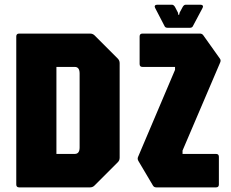

<svg xmlns="http://www.w3.org/2000/svg" viewBox="-20 -812 1003 832"><path d="M63 0Q50.5 0 50.5 -12.5V-654Q50.5 -666.5 63 -666.5H370Q382 -666.5 390 -658.5L490 -558.5Q498.5 -550 498.5 -538.5V-128.5Q498.5 -116.5 490 -108.5L390 -8.5Q382 0 370 0ZM224.5 -145H304Q325 -145 325 -173V-493.5Q325 -522 304 -522H224.5ZM657.5 0Q647 0 642.5 -8.5L580 -114Q574.5 -123 578 -131.5L744.5 -523.5L738.5 -497.5V-536L749 -522H597.5Q585 -522 585 -534.5V-654Q585 -666.5 597.5 -666.5H846Q856 -666.5 861 -659L932.5 -558.5Q938.5 -551 934 -541L765 -145.5L771 -181.5V-127.5L758 -145H916Q928.5 -145 928.5 -132.5V-12.5Q928.5 0 916 0ZM707 -691.5Q696 -691.5 693 -699L652 -778Q649 -783.5 651.5 -787.5Q654 -791.5 660.5 -791.5H725.5Q732 -791.5 738 -782.5L751 -757.5L753 -747.5H756L758.5 -757.5L772 -782.5Q777.5 -791.5 784.5 -791.5H849.5Q856 -791.5 858.5 -787.5Q861 -783.5 858 -778L816 -699Q813 -691.5 802 -691.5Z"/></svg>

Font: Jaro 24pt
Style: Regular
Weight: 400
Designer: Agyei Archer, Celine Hurka, Mirko Velimirović
Version: Version 1.000